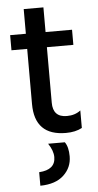

<svg xmlns="http://www.w3.org/2000/svg" viewBox="-60 -667 493 961"><g transform="rotate(-5 187.0 -187.0)"><path d="M335 -13Q302 5 254 5Q97 5 97 -154V-431H18V-507H97V-631H196V-507H329V-431H196V-152Q196 -79 266 -79Q307 -79 335 -101ZM262 123Q262 179 221 217.5Q180 256 103 257V189Q185 184 185 120Q185 88 160 51H244Q262 76 262 123Z"/></g></svg>

Font: Hind Siliguri Medium
Style: Regular
Weight: 500
Designer: Jyotish Sonowal
Foundry: Indian Type Foundry
Version: Version 1.001;PS 1.0;hotconv 1.0.86;makeotf.lib2.5.63406; tt